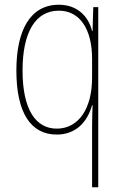

<svg xmlns="http://www.w3.org/2000/svg" viewBox="-20 -557 510 809"><path d="M368 -22V232H394V-527H373L370 -426H368C353 -488 306 -537 228 -537C107 -537 49 -429 49 -260C49 -83 109 10 219 10C299 10 348 -42 368 -114H370C369 -83 368 -42 368 -22ZM219 -15C132 -15 75 -93 75 -260C75 -419 128 -512 228 -512C316 -512 368 -435 368 -309V-229C368 -102 313 -15 219 -15Z"/></svg>

Font: Noto Sans Devanagari Condensed Thin
Style: Regular
Weight: 100
Width: 3
Designer: Jelle Bosma - Monotype Design Team
Foundry: Monotype Imaging Inc.
Version: Version 2.004